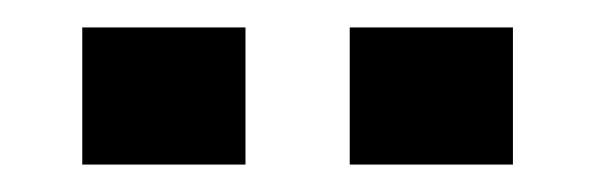

<svg xmlns="http://www.w3.org/2000/svg" viewBox="-20 -738 434 140"><path d="M40 -618V-718H159V-618ZM235 -618V-718H354V-618Z"/></svg>

Font: Tektur SemiCondensed SemiBold
Style: Regular
Weight: 600
Width: 4
Designer: Adam Jagosz
Foundry: Adam Jagosz
Version: Version 1.005;gftools[0.9.30]